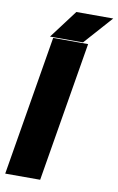

<svg xmlns="http://www.w3.org/2000/svg" viewBox="-96 -922 597 974"><g transform="rotate(10 203.0 -435.0)"><path d="M123 -720H303L183 0H3ZM216 -870H406L276 -724H106Z"/></g></svg>

Font: Oak Sans Black
Style: Italic
Weight: 900
Italic angle: -9.5°
Foundry: Erik Kennedy, Walven
Version: Version 1.000